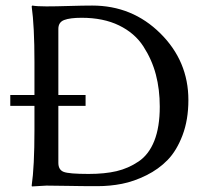

<svg xmlns="http://www.w3.org/2000/svg" viewBox="-20 -668 750 691"><path d="M190 -82Q190 -57 209 -49.5Q228 -42 299 -42Q357 -42 399.5 -52Q442 -62 479 -87Q516 -112 535.5 -161.5Q555 -211 555 -284Q555 -346 541 -399.5Q527 -453 496 -501Q465 -549 408.5 -576.5Q352 -604 274 -604Q232 -604 211 -596Q190 -588 190 -564V-326H288V-287H190ZM147 -645Q179 -645 229.5 -646.5Q280 -648 312 -648Q456 -648 557 -548Q658 -448 658 -308Q658 -237 637 -181.5Q616 -126 583.5 -92.5Q551 -59 506.5 -37Q462 -15 419 -6.5Q376 2 330 2Q274 2 226 1Q178 0 147 0L95 3L94 0Q104 -68 104 -200V-287H17V-326H104V-445Q104 -574 94 -645L96 -648Q113 -645 147 -645Z"/></svg>

Font: Libertinus Sans
Style: Regular
Weight: 400
Designer: Philipp H. Poll
Foundry: Khaled Hosny
Version: Version 6.1